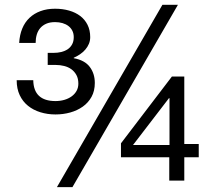

<svg xmlns="http://www.w3.org/2000/svg" viewBox="-20 -745 874 792"><path d="M799.8 -150.9V-96.2H740.2V0H678.2V-96.2H479V-153.8L689 -429.2H740.2V-150.9ZM679.2 -147V-339.8H676.8L528.8 -147ZM713.9 -725.1 278.8 26.9H214.8L649.9 -725.1ZM201.2 -526.9Q217.8 -526.9 232.7 -530.5Q247.6 -534.2 259 -541.7Q270.5 -549.3 277.3 -561.8Q284.2 -574.2 284.2 -591.8Q284.2 -606.9 278.3 -618.4Q272.5 -629.9 262.2 -637.7Q252 -645.5 237.8 -649.7Q223.6 -653.8 207 -653.8Q186 -653.8 170.9 -647.2Q155.8 -640.6 146 -629.2Q136.2 -617.7 131.6 -602.1Q127 -586.4 127 -567.9H59.1Q61 -601.1 71.8 -627.2Q82.5 -653.3 101.6 -671.4Q120.6 -689.5 147.2 -699.2Q173.8 -709 207 -709Q238.3 -709 264.9 -701.4Q291.5 -693.8 310.8 -679.2Q330.1 -664.6 341.1 -642.6Q352.1 -620.6 352.1 -591.8Q352.1 -577.1 346.7 -564.2Q341.3 -551.3 332 -540.5Q322.8 -529.8 310.3 -521.2Q297.9 -512.7 284.2 -506.8V-504.9Q329.6 -496.6 350.3 -469Q371.1 -441.4 371.1 -402.8Q371.1 -370.1 357.7 -345.7Q344.2 -321.3 321.5 -305.2Q298.8 -289.1 269.8 -281Q240.7 -272.9 209 -272.9Q175.8 -272.9 146.5 -282Q117.2 -291 95.5 -308.6Q73.7 -326.2 61.3 -352.5Q48.8 -378.9 48.8 -414.1H117.2Q118.7 -328.1 209 -328.1Q228 -328.1 245.1 -333Q262.2 -337.9 275.1 -347.2Q288.1 -356.4 295.7 -369.9Q303.2 -383.3 303.2 -399.9Q303.2 -420.9 295.2 -435.5Q287.1 -450.2 274.2 -459.5Q261.2 -468.8 244.4 -472.9Q227.5 -477.1 210 -477.1H176.8V-526.9Z"/></svg>

Font: XB Khoramshahr
Style: Regular
Weight: 400
Designer: Behnam
Foundry: Irmug
Version: Version 8.005 2009